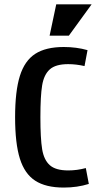

<svg xmlns="http://www.w3.org/2000/svg" viewBox="-20 -846 478 875"><path d="M48.8 -311.5Q48.8 -430.7 70.6 -500Q92.3 -569.3 140.5 -600.6Q188.7 -631.8 270.5 -631.8Q328.4 -631.8 378.9 -617.5L365.2 -544.9Q327 -553.7 290.5 -553.7Q233.5 -553.7 206.8 -529.7Q180.1 -505.6 172.1 -457.1Q164.1 -408.7 164.1 -311.8Q164.1 -214.8 172.1 -166Q180.1 -117.2 206.9 -93.3Q233.7 -69.3 290.9 -69.3Q331.1 -69.3 371.1 -80.1L384.8 -7.8Q332.3 8.8 270.5 8.8Q188.7 8.8 140.5 -22.5Q92.3 -53.7 70.6 -123Q48.8 -192.4 48.8 -311.5ZM236.3 -826.2H397.5L293.9 -683.6H206.1Z"/></svg>

Font: Sudo Var
Style: Regular
Weight: 400
Monospace: yes
Designer: Jens Kutilek
Foundry: Jens Kutilek
Version: Version 0.065;FEAKit 1.0